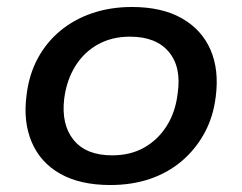

<svg xmlns="http://www.w3.org/2000/svg" viewBox="-20 -521 694 550"><path d="M296 9Q210 9 153 -23Q96 -55 71 -113.5Q46 -172 56 -248Q63 -307 88 -353.5Q113 -400 153 -433Q193 -466 245 -483.5Q297 -501 358 -501Q444 -501 501 -468.5Q558 -436 583 -378.5Q608 -321 598 -244Q591 -186 565.5 -139.5Q540 -93 500.5 -59.5Q461 -26 409.5 -8.5Q358 9 296 9ZM301 -76Q354 -76 393.5 -98.5Q433 -121 458 -161Q483 -201 489 -254Q500 -329 463.5 -372.5Q427 -416 352 -416Q301 -416 261 -394Q221 -372 196 -332Q171 -292 164 -239Q155 -164 191 -120Q227 -76 301 -76Z"/></svg>

Font: Nunito Sans 10pt SemiExpanded SemiBold
Style: Italic
Weight: 600
Width: 6
Italic angle: -9°
Designer: Vernon Adams
Foundry: Vernon Adams
Version: Version 3.101;gftools[0.9.27]